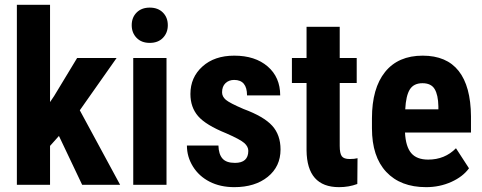

<svg xmlns="http://www.w3.org/2000/svg" viewBox="-20 -770 2010 800"><path d="M225.6 -203.6 188.5 -162.1V0H50.3V-750H188.5V-344.7L205.6 -370.1L301.3 -528.3H465.8L312.5 -310.5L480.5 0H322.3Z M673.8 0H535.2V-528.3H673.8ZM528.8 -665Q528.8 -697.3 549.3 -717.8Q569.8 -738.3 604 -738.3Q638.2 -738.3 658.7 -717.8Q679.2 -697.3 679.2 -665Q679.2 -633.3 658.9 -612.3Q638.7 -591.3 604 -591.3Q569.3 -591.3 549.1 -612.3Q528.8 -633.3 528.8 -665Z M1014.6 -141.6Q1014.6 -159.2 997.8 -174.1Q981 -189 922.9 -214.4Q837.4 -249 805.4 -286.1Q773.4 -323.2 773.4 -378.4Q773.4 -447.8 823.5 -492.9Q873.5 -538.1 956.1 -538.1Q1043 -538.1 1095.2 -493.2Q1147.5 -448.2 1147.5 -372.6H1009.3Q1009.3 -437 955.6 -437Q933.6 -437 919.4 -423.3Q905.3 -409.7 905.3 -385.3Q905.3 -367.7 920.9 -354.2Q936.5 -340.8 994.6 -315.9Q1079.1 -284.7 1114 -246.3Q1148.9 -208 1148.9 -147Q1148.9 -76.2 1095.7 -33.2Q1042.5 9.8 956.1 9.8Q897.9 9.8 853.5 -12.9Q809.1 -35.6 783.9 -76.2Q758.8 -116.7 758.8 -163.6H890.1Q891.1 -127.4 907 -109.4Q922.9 -91.3 959 -91.3Q1014.6 -91.3 1014.6 -141.6Z M1395.5 -658.2V-528.3H1466.3V-424.3H1395.5V-162.1Q1395.5 -130.9 1404.1 -119.1Q1412.6 -107.4 1437 -107.4Q1457 -107.4 1469.7 -110.8L1468.8 -3.4Q1433.6 9.8 1392.6 9.8Q1258.8 9.8 1257.3 -143.6V-424.3H1196.3V-528.3H1257.3V-658.2Z M1755.4 9.8Q1648.9 9.8 1589.4 -53.7Q1529.8 -117.2 1529.8 -235.4V-277.3Q1529.8 -402.3 1584.5 -470.2Q1639.2 -538.1 1741.2 -538.1Q1840.8 -538.1 1891.1 -474.4Q1941.4 -410.6 1942.4 -285.6V-217.8H1667.5Q1670.4 -159.2 1693.4 -132.1Q1716.3 -105 1764.2 -105Q1833.5 -105 1879.9 -152.3L1934.1 -68.8Q1908.7 -33.7 1860.4 -12Q1812 9.8 1755.4 9.8ZM1668.5 -314.5H1806.6V-327.1Q1805.7 -374.5 1791 -398.9Q1776.4 -423.3 1740.2 -423.3Q1704.1 -423.3 1687.7 -397.5Q1671.4 -371.6 1668.5 -314.5Z"/></svg>

Font: Roboto Condensed
Style: Bold
Weight: 700
Designer: Google
Version: Version 2.134; 2016